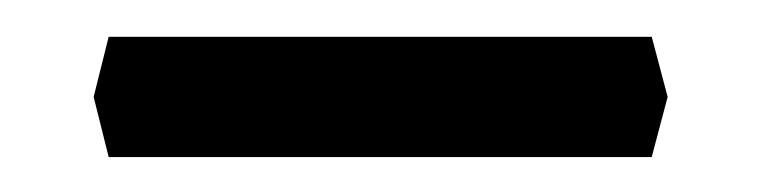

<svg xmlns="http://www.w3.org/2000/svg" viewBox="-20 -345 420 106"><path d="M31.7 -291.5 40 -324.7H339.8L348.6 -291.5L339.8 -258.3H40Z"/></svg>

Font: Cinzel Bold
Style: Regular
Weight: 700
Designer: Natanael Gama
Version: Version 1.001;PS 001.001;hotconv 1.0.56;makeotf.lib2.0.21325